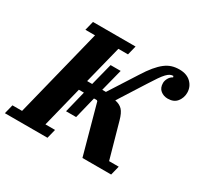

<svg xmlns="http://www.w3.org/2000/svg" viewBox="-182 -899 1135 1089"><g transform="rotate(30 386.0 -355.0)"><path d="M-18 -60H45L189 -638H126L141 -698H420L405 -638H342L280 -391H313L350 -536H416L379 -391H403L517 -569Q542 -609 564.5 -636Q587 -663 608.5 -679.5Q630 -696 652.5 -703Q675 -710 701 -710Q750 -710 777.5 -683Q805 -656 805 -617Q805 -584 785 -558.5Q765 -533 725 -533Q698 -533 678 -549Q658 -565 658 -597Q658 -612 667 -628.5Q676 -645 692 -653L689 -661Q678 -661 668 -656Q658 -651 646 -638.5Q634 -626 618.5 -603.5Q603 -581 581 -546L473 -376Q504 -370 521.5 -351.5Q539 -333 551 -289L615 -60H678L663 0H475L387 -321L382 -325H363L328 -183H262L297 -325H264L198 -60H261L246 0H-33Z"/></g></svg>

Font: IBM Plex Serif
Style: Bold Italic
Weight: 700
Italic angle: -14°
Designer: Mike Abbink, Paul van der Laan, Pieter van Rosmalen
Foundry: Bold Monday
Version: Version 3.001